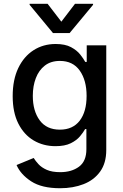

<svg xmlns="http://www.w3.org/2000/svg" viewBox="-20 -787 657 1023"><path d="M300.1 215.9Q202.4 215.9 146.1 179.2Q89.8 142.4 68.2 92.3L159.4 54.7Q169 70.3 185.2 87.9Q201.3 105.5 229.2 117.9Q257.1 130.3 301.1 130.3Q361.5 130.3 400.9 101.2Q440.3 72.1 440.3 7.8V-99.4H433.6Q424 -82 406.2 -60.7Q388.5 -39.4 357.1 -23.8Q325.6 -8.2 275.6 -8.2Q211.3 -8.2 159.6 -38.5Q108 -68.9 77.8 -128.4Q47.6 -187.9 47.6 -274.9Q47.6 -361.9 77.2 -424Q106.9 -486.2 158.7 -519.4Q210.6 -552.6 276.3 -552.6Q327.1 -552.6 358.5 -535.7Q389.9 -518.8 407.5 -496.4Q425.1 -474.1 434.3 -457H442.1V-545.5H546.2V12.1Q546.2 82 513.5 127.3Q480.8 172.6 425.2 194.2Q369.7 215.9 300.1 215.9ZM299 -96.2Q367.9 -96.2 404.7 -144Q441.4 -191.8 441.4 -276.3Q441.4 -359 405 -410.7Q368.6 -462.4 299 -462.4Q251.1 -462.4 219.1 -437.7Q187.1 -413 171 -370.9Q154.8 -328.8 154.8 -276.3Q154.8 -196 191.4 -146.1Q228 -96.2 299 -96.2ZM350.9 -610.8H262.4L137.8 -761.4V-766.7H233.7L306.8 -671.5L379.6 -766.7H475.9V-761.4Z"/></svg>

Font: Linik Sans Medium
Style: Regular
Weight: 500
Designer: Rasmus Andersson (font), Cristiano Sobral (main changes)
Foundry: rsms
Version: Version 3.018;June 1, 2022;FontCreator 14.0.0.2814 64-bit; t